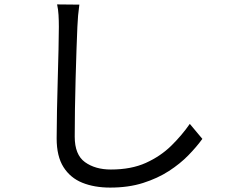

<svg xmlns="http://www.w3.org/2000/svg" viewBox="-20 -800 1040 871"><path d="M340 -779Q333 -730 331 -678Q329 -636 327 -574Q325 -512 323 -442.5Q321 -373 320 -304.5Q319 -236 319 -180Q319 -98 365.5 -64.5Q412 -31 483 -31Q575 -31 641.5 -61Q708 -91 756.5 -138.5Q805 -186 841 -238L898 -170Q872 -134 834.5 -95.5Q797 -57 746 -24Q695 9 629 30Q563 51 480 51Q408 51 353.5 29Q299 7 268 -42Q237 -91 237 -172Q237 -228 238.5 -298.5Q240 -369 242 -441.5Q244 -514 245.5 -576.5Q247 -639 247 -678Q247 -706 245.5 -732Q244 -758 239 -780Z"/></svg>

Font: Go Noto Current
Style: Regular
Weight: 400
Designer: Monotype Design Team
Foundry: Monotype Imaging Inc.
Version: Version 2.007; ttfautohint (v1.8) -l 8 -r 50 -G 200 -x 14 -D